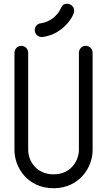

<svg xmlns="http://www.w3.org/2000/svg" viewBox="-20 -998 529 1022"><path d="M202 -801C203 -801 206 -801 207 -801C318 -816 375 -914 375 -941C375 -965 353 -978 338 -978C318 -978 311 -969 305 -956C287 -915 247 -881 197 -874C178 -872 165 -856 165 -838C165 -817 182 -801 202 -801ZM265 -70C173 -70 130 -142 130 -200V-717C130 -737 114 -754 94 -754C73 -754 57 -737 57 -717V-200C57 -103 130 4 265 4C400 4 473 -104 473 -200V-717C473 -737 457 -754 436 -754C416 -754 400 -737 400 -717V-200C400 -145 359 -70 265 -70Z"/></svg>

Font: LS
Style: Regular
Weight: 400
Designer: BSozoo
Foundry: BSozoo
Version: Version 001.000